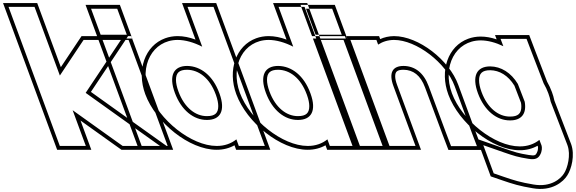

<svg xmlns="http://www.w3.org/2000/svg" viewBox="-352 -889 3765 1255"><path d="M39.3 -395.2 178.3 -604 194.4 -628H438.4L341.2 -482L208 -282L489.1 -81L694 65H450L416.1 41L122.8 -168.6L177.6 -20L209 65H39L7.6 -20L-57.6 -197L-120.3 -367L-264.9 -759L-296.2 -844H-126.2L-94.9 -759ZM45.7 -450 -108.8 -869H-332.1L21.5 90H244.8L174.4 -101L401.7 61.4L442 90H772.1L503.7 -101.3L242.2 -288.3L485.1 -653H181.1L157.5 -617.9Z M390.9 -662H391.9H476.9L414.2 -832H329.2H328.2H243.2L305.9 -662ZM349.8 -543 318.4 -628H488.4L519.8 -543L712.6 -20L744 65H574L542.6 -20ZM288.4 -637 207.3 -857H431.6L512.7 -637ZM282.5 -653 556.5 90H779.8L505.8 -653Z M621 -282C555.7 -459 644.8 -627 808.4 -628C859.4 -628 915.2 -611.6 969.7 -583.9L905.1 -759L873.8 -844H1043.8L1075.1 -759L1249.7 -285.5L1251 -282L1347.6 -20L1379 65H1209L1193.1 21.9C1159.2 49.3 1115.5 65.3 1064 65C899 65 686.3 -105 621 -282ZM791 -282C832.7 -169 913.6 -104 1001.3 -105C1088.7 -105 1122.9 -165.8 1083.2 -276.1L1081 -282C1039.7 -394 960.5 -457 871.1 -458C782.1 -458 749.7 -394 791 -282ZM597.5 -273.3C666.1 -87.4 884.7 90 1063.9 90C1107.7 90.3 1148.2 79.1 1180.7 60.6L1191.5 90H1414.8L1061.2 -869H837.9L925.9 -630.3C885 -645.2 847.1 -653 808.3 -653C779.2 -652.8 752.2 -647.9 727.3 -638.8C595.2 -590.5 539.4 -431.1 597.5 -273.3ZM814.5 -290.7C803.3 -321 798.3 -346.6 798.2 -366.5C798.1 -412.1 818.6 -433 871 -433C947.2 -432.1 1018.7 -378.7 1057.5 -273.4L1059.7 -267.6C1069.9 -239.1 1074.5 -214.8 1074.6 -195.9C1074.8 -150.6 1054.2 -130 1001.1 -130C927 -129.2 853.8 -184 814.5 -290.7Z M1216 -282C1150.7 -459 1239.8 -627 1403.4 -628C1454.4 -628 1510.2 -611.6 1564.7 -583.9L1500.1 -759L1468.8 -844H1638.8L1670.1 -759L1844.7 -285.5L1846 -282L1942.6 -20L1974 65H1804L1788.1 21.9C1754.2 49.3 1710.5 65.3 1659 65C1494 65 1281.3 -105 1216 -282ZM1386 -282C1427.7 -169 1508.6 -104 1596.3 -105C1683.7 -105 1717.9 -165.8 1678.2 -276.1L1676 -282C1634.7 -394 1555.5 -457 1466.1 -458C1377.1 -458 1344.7 -394 1386 -282ZM1192.5 -273.3C1261.1 -87.4 1479.7 90 1658.9 90C1702.7 90.3 1743.2 79.1 1775.7 60.6L1786.5 90H2009.8L1656.2 -869H1432.9L1520.9 -630.3C1480 -645.2 1442.1 -653 1403.3 -653C1374.2 -652.8 1347.2 -647.9 1322.3 -638.8C1190.2 -590.5 1134.4 -431.1 1192.5 -273.3ZM1409.5 -290.7C1398.3 -321 1393.3 -346.6 1393.2 -366.5C1393.1 -412.1 1413.6 -433 1466 -433C1542.2 -432.1 1613.7 -378.7 1652.5 -273.4L1654.7 -267.6C1664.9 -239.1 1669.5 -214.8 1669.6 -195.9C1669.8 -150.6 1649.2 -130 1596.1 -130C1522 -129.2 1448.8 -184 1409.5 -290.7Z M1795.9 -662H1796.9H1881.9L1819.2 -832H1734.2H1733.2H1648.2L1710.9 -662ZM1754.8 -543 1723.4 -628H1893.4L1924.8 -543L2117.6 -20L2149 65H1979L1947.6 -20ZM1693.4 -637 1612.3 -857H1836.6L1917.7 -637ZM1687.5 -653 1961.5 90H2184.8L1910.8 -653Z M2119.6 -597.5C2148.6 -616.6 2183.8 -627.7 2223.4 -628C2370.4 -628 2564.7 -478 2619.8 -326L2732.6 -20L2765.3 66H2596.3L2564 -19L2449.8 -326C2417.7 -413 2360.5 -457 2286.1 -458C2213.1 -458 2187.7 -413 2219.8 -326L2251.1 -241L2332.6 -20L2364 65H2194L2162.6 -20L2081.1 -241L2049.8 -326L1969.8 -543L1938.4 -628H2108.4ZM2133 -633.5 2125.8 -653H1902.5L2176.5 90H2399.8L2243.2 -334.7C2234.8 -357.6 2231.1 -376.3 2231.1 -390.1C2231.1 -419.7 2242.6 -433 2285.9 -433C2348.4 -432.2 2396.8 -397.5 2426.3 -317.3L2540.6 -10.2L2579.1 91H2801.6L2756 -28.8L2643.3 -334.6C2584.7 -496.3 2384.3 -653 2223.3 -653C2190.5 -652.8 2158.6 -645.2 2133 -633.5Z M2602.1 -279C2536.8 -456 2625.9 -624 2789.5 -625C2836.6 -625 2887.6 -611.1 2938 -587.1L2919.8 -635H3089.8L3121.8 -551L3201.2 -344.8C3213.7 -323.1 3224.1 -301.1 3232.1 -279C3238.9 -260.6 3244 -242.3 3247.7 -224.2L3356.8 59L3357.1 60C3380.7 124 3357.4 210 3335 244C3314.5 278 3250.3 337 3134.9 317C3050.7 303 3007.9 290 2935.7 265L2875 244L2807.1 60L2941.5 107C3007.9 130 3032.9 138 3101.9 149H3102.9C3146.9 157 3166.5 145 3178.4 123C3191.9 100 3191.9 73 3187.5 61L3173.7 25.3C3139.9 52.5 3096.3 68.3 3045.1 68C2880.1 68 2667.4 -102 2602.1 -279ZM2772.1 -279C2813.8 -166 2894.8 -101 2982.4 -102C3055.8 -102 3091.6 -144.9 3077.8 -223.9L3032.9 -340.4C2988.6 -413.8 2923.6 -454.2 2852.2 -455C2763.2 -455 2730.8 -391 2772.1 -279ZM2578.7 -270.3C2647.2 -84.4 2865.8 93 3045 93C3088.7 93.3 3128.3 82.6 3161.7 63.6L3164.1 69.8C3165.2 72.8 3166.4 93.9 3156.6 110.7C3149.7 123.5 3144.9 131.2 3107.4 124.4L3105.2 124H3103.9C3036.6 113.2 3015.7 106.2 2949.7 83.4L2765.3 18.9L2855.6 263.8L2927.5 288.6C2999.9 313.7 3045.7 327.5 3130.7 341.6C3257.1 363.6 3331.3 298.1 3356.1 257.3C3382.9 216.2 3408 125.7 3380.6 51.3L3380.1 50.2L3271.7 -231.3C3267.5 -251.8 3262.6 -268.6 3255.6 -287.6C3247.3 -310.5 3235.8 -334.5 3223.9 -355.5L3145.2 -559.9L3107.1 -660H2883.6L2894.3 -631.7C2857.4 -643.8 2824.1 -650 2789.4 -650C2760.4 -649.8 2733.3 -644.9 2708.4 -635.8C2576.3 -587.5 2520.5 -428.1 2578.7 -270.4ZM2795.6 -287.6C2784.4 -318 2779.4 -343.6 2779.4 -363.5C2779.2 -409.1 2799.7 -430 2852.1 -430C2913 -429.3 2969.5 -395.5 3010.4 -329.3L3053.5 -217.2C3055.1 -207.4 3055.7 -200.2 3055.7 -192.6C3055.8 -147.5 3035.2 -127 2982.2 -127C2908.1 -126.2 2834.9 -181 2795.6 -287.6Z"/></svg>

Font: Nordica Plus
Style: NordicaClassicBkOpOblOl
Weight: 900
Version: Version 1.01